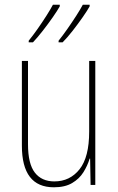

<svg xmlns="http://www.w3.org/2000/svg" viewBox="-20 -786 503 816"><path d="M385 -527V0H365L363 -112H361Q352 -82 334.5 -54Q317 -26 286.5 -8Q256 10 209 10Q73 10 73 -167V-527H99V-173Q99 -90 128 -52.5Q157 -15 211 -15Q277 -15 318 -66.5Q359 -118 359 -227V-527ZM361 -759Q351 -741 331.5 -713Q312 -685 289 -655.5Q266 -626 246 -606H229V-613Q246 -634 266 -662.5Q286 -691 304 -719Q322 -747 332 -766H361ZM234 -759Q224 -741 204.5 -713Q185 -685 162 -655.5Q139 -626 120 -606H102V-613Q120 -635 140 -663.5Q160 -692 177.5 -719.5Q195 -747 205 -766H234Z"/></svg>

Font: Noto Sans Bengali Condensed Thin
Style: Regular
Weight: 100
Width: 3
Designer: Joana Ranito - Universal Thirst; Jelle Bosma - Monotype Design Team
Foundry: Universal Thirst ehf.
Version: Version 3.000; ttfautohint (v1.8.4.7-5d5b)